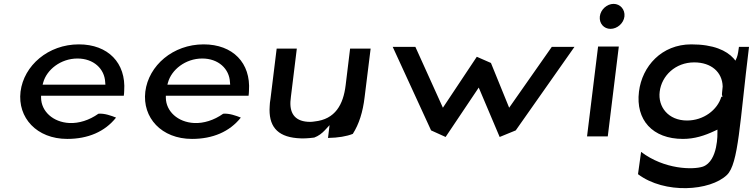

<svg xmlns="http://www.w3.org/2000/svg" viewBox="-20 -714 3886 991"><path d="M192 -209V-220H619C620 -229 621 -236 621 -245C631 -389 538 -485 387 -485C229 -485 103 -376 86 -241C70 -107 169 3 327 3C434 3 521 -34 579 -107C557 -116 519 -130 488 -127C440 -93 387 -77 339 -79C253 -83 193 -140 192 -209ZM523 -289 524 -277H200L203 -288C221 -354 293 -412 380 -412C463 -412 520 -359 523 -289Z M836 -209V-220H1263C1264 -229 1265 -236 1265 -245C1275 -389 1182 -485 1031 -485C873 -485 747 -376 730 -241C714 -107 813 3 971 3C1078 3 1165 -34 1223 -107C1201 -116 1163 -130 1132 -127C1084 -93 1031 -77 983 -79C897 -83 837 -140 836 -209ZM1167 -289 1168 -277H844L847 -288C865 -354 937 -412 1024 -412C1107 -412 1164 -359 1167 -289Z M1408 -463 1376 -203C1374 -190 1372 -178 1372 -166C1365 -66 1408 -10 1513 -1C1543 2 1571 0 1602 -4C1624 -12 1642 -26 1657 -42L1681 -68L1673 -2C1726 -3 1768 -10 1801 -23C1833 -73 1853 -136 1862 -213L1893 -463H1787L1764 -274C1752 -175 1711 -98 1603 -87C1598 -86 1589 -85 1581 -85C1506 -85 1476 -125 1479 -189C1480 -206 1483 -225 1485 -243L1512 -463Z M2441 -421 2266 -158 2124 -472H2007L2205 -41L2280 -7L2451 -262L2559 -7L2642 -41L2945 -472H2828L2608 -158L2514 -389Z M3076 -629C3072 -593 3097 -565 3131 -565C3166 -565 3199 -594 3203 -629C3207 -665 3181 -694 3147 -694C3113 -694 3080 -665 3076 -629ZM3117 -10 3174 -474H3067L3010 -10Z M3703 -214C3683 -147 3612 -92 3526 -92C3429 -92 3375 -163 3385 -241C3395 -323 3466 -392 3563 -392C3652 -392 3708 -341 3710 -268V-267C3709 -258 3708 -248 3707 -237C3706 -229 3705 -222 3710 -216ZM3732 189C3792 132 3798 -83 3846 -472H3794C3792 -458 3789 -431 3783 -417L3776 -401L3766 -413C3730 -453 3663 -485 3548 -485C3395 -485 3294 -372 3278 -241C3260 -95 3348 3 3505 3C3565 3 3617 -14 3668 -38L3683 -45V-30C3683 -30 3688 117 3608 146C3557 163 3409 161 3289 70L3273 185C3411 289 3646 272 3732 189Z"/></svg>

Font: Bluebird
Style: LiExtObl
Weight: 300
Designer: Jasper
Foundry: Cannot Into Space Fonts
Version: Version 0.98